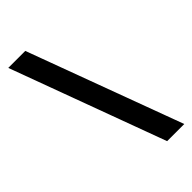

<svg xmlns="http://www.w3.org/2000/svg" viewBox="-227 -781 847 847"><g transform="rotate(-45 197.0 -357.0)"><path d="M117 -719H11L278 5H385Z"/></g></svg>

Font: Noto Sans Lao Condensed SemiBold
Style: Regular
Weight: 600
Width: 3
Designer: Monotype Design Team
Foundry: Monotype Imaging Inc.
Version: Version 2.003